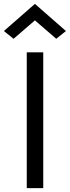

<svg xmlns="http://www.w3.org/2000/svg" viewBox="-58 -970 360 990"><path d="M122 -865 12 -770 -38 -810 122 -950 282 -810 232 -770ZM80 -700H165V0H80Z"/></svg>

Font: Jost*
Style: Regular
Weight: 400
Version: Version 3.7